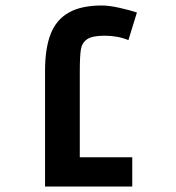

<svg xmlns="http://www.w3.org/2000/svg" viewBox="-20 -679 640 699"><path d="M350.5 -659Q376.5 -659 413.8 -650.8Q451 -642.5 478.5 -633.5L447.5 -533Q408.5 -549 360.5 -549Q316 -549 297.2 -536.2Q278.5 -523.5 274.5 -499Q270.5 -474.5 270.5 -417V-106.5H461.5V0H144V-421Q144 -502.5 164.2 -554.8Q184.5 -607 230 -633Q275.5 -659 350.5 -659Z"/></svg>

Font: JuliaMono Italic
Style: Regular
Weight: 400
Italic angle: -9°
Monospace: yes
Designer: cormullion
Foundry: corm
Version: Version 0.049; ttfautohint (v1.8.4)